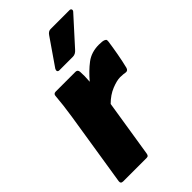

<svg xmlns="http://www.w3.org/2000/svg" viewBox="-219 -789 863 863"><g transform="rotate(-45 213.0 -357.5)"><path d="M28 0Q12 0 14 -15L70 -369Q75 -402 78.5 -430.5Q82 -459 84 -485Q84 -500 99 -500H224Q238 -500 239 -485Q241 -459 238 -423Q270 -461 303.5 -486.5Q337 -512 385 -512Q408 -512 417 -508Q424 -505 425 -501Q426 -497 425 -490Q421 -461 414 -422Q407 -383 399 -351Q395 -337 383 -338Q377 -339 369 -340Q361 -341 349 -341Q328 -341 295.5 -328Q263 -315 234 -286L191 -15Q190 -8 187 -4Q184 0 176 0ZM178 -556Q170 -556 168 -561.5Q166 -567 170 -574L257 -700Q267 -715 281 -715H401Q409 -715 411 -709Q413 -703 407 -697L293 -571Q280 -556 264 -556Z"/></g></svg>

Font: Sofia Sans ExtraBlack
Style: Italic
Weight: 1000
Italic angle: -9°
Designer: Botio Nikoltchev, Ani Petrova
Foundry: lettersoup
Version: Version 4.100; ttfautohint (v1.8.4.7-5d5b)